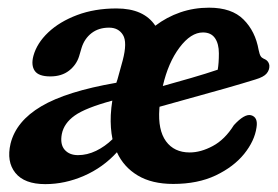

<svg xmlns="http://www.w3.org/2000/svg" viewBox="-20 -468 724 500"><path d="M7.5 -94Q22 -152.5 87.5 -191.2Q153 -230 283 -252.5Q284.5 -257 286 -261.5L299.5 -310.5Q312 -358 300.2 -377Q288.5 -396 264 -396Q237 -396 218.5 -381.8Q200 -367.5 192.5 -343.5L186 -321.5Q179 -299 159.8 -284Q140.5 -269 111 -269Q80.5 -269 70.5 -283.5Q60.5 -298 67 -322.5Q76 -355.5 105.5 -383.5Q135 -411.5 180.8 -428.8Q226.5 -446 283.5 -446Q354.5 -446 384.5 -401Q414 -423.5 449.5 -435.8Q485 -448 524.5 -448Q583.5 -448 614.2 -417.2Q645 -386.5 653.5 -338Q656 -326 658.8 -321.8Q661.5 -317.5 667 -315Q680 -310 681.5 -297Q682 -286 674.5 -276.8Q667 -267.5 645 -261Q613 -251 568.2 -238.2Q523.5 -225.5 477.2 -212.8Q431 -200 395.5 -190Q395 -187.5 395 -184.5Q391 -129.5 412.2 -100.2Q433.5 -71 474 -71Q503 -71 534.2 -87.8Q565.5 -104.5 589 -142Q616.5 -172 633.5 -168Q652.5 -163 648 -136Q643 -101 615.8 -67.2Q588.5 -33.5 541.8 -11.2Q495 11 431 11Q375.5 11 338.8 -11Q302 -33 284.5 -71.5Q248 -31.5 198.5 -10Q149 11.5 98 11.5Q43.5 11.5 20 -17.8Q-3.5 -47 7.5 -94ZM508.5 -383.5Q477 -383.5 447.5 -344.2Q418 -305 404 -244Q438.5 -253.5 478 -265Q517.5 -276.5 547 -286.5Q550 -303.5 550 -329Q550 -354 539.8 -368.8Q529.5 -383.5 508.5 -383.5ZM268.5 -168.5Q269.5 -187.5 272.5 -206Q202.5 -187 174.5 -167Q146.5 -147 141 -119Q136 -92.5 148.2 -78.2Q160.5 -64 183 -64Q207 -64 230.2 -75.2Q253.5 -86.5 273 -105.5Q267 -134.5 268.5 -168.5Z"/></svg>

Font: Fraunces 144pt SuperSoft SemiBold
Style: Italic
Weight: 600
Italic angle: -16°
Version: Version 1.000;[b76b70a41]